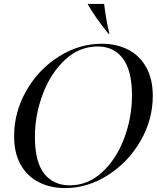

<svg xmlns="http://www.w3.org/2000/svg" viewBox="-20 -947 799 979"><path d="M52 -252Q52 -376 114.5 -485Q177 -594 280.5 -659Q384 -724 499 -724Q574 -724 633 -694Q692 -664 725.5 -604Q759 -544 759 -458Q759 -336 696 -227.5Q633 -119 529.5 -53.5Q426 12 312 12Q237 12 178 -18Q119 -48 85.5 -107Q52 -166 52 -252ZM336 -2Q428 -2 500.5 -68.5Q573 -135 613 -241.5Q653 -348 653 -461Q653 -586 607 -648Q561 -710 478 -710Q385 -710 312 -642.5Q239 -575 198.5 -468Q158 -361 158 -249Q158 -122 205 -62Q252 -2 336 -2ZM428 -924V-927H511Q515 -891 522.5 -848Q530 -805 538 -775H533Q468 -855 428 -924Z"/></svg>

Font: Nyght Serif Italic
Style: Regular
Weight: 400
Italic angle: -16°
Designer: Maksym Kobuzan
Version: Version 0.410